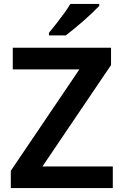

<svg xmlns="http://www.w3.org/2000/svg" viewBox="-20 -957 628 977"><path d="M554 0H35V-88L384 -604H45V-714H545V-626L196 -110H554ZM485 -927Q472 -913 451 -893Q430 -873 405.5 -851.5Q381 -830 357 -810.5Q333 -791 315 -777H229V-790Q245 -809 265 -834.5Q285 -860 305 -887.5Q325 -915 338 -937H485Z"/></svg>

Font: Noto Sans Syriac Eastern SemiBold
Style: Regular
Weight: 600
Designer: Patrick Giasson and the Monotype Design Team
Foundry: Monotype Imaging Inc.
Version: Version 3.001